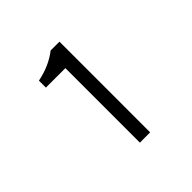

<svg xmlns="http://www.w3.org/2000/svg" viewBox="-122 -986 646 646"><g transform="rotate(-45 200.5 -663.0)"><path d="M194.3 -447.3V-801.8H101.6V-835Q160.2 -846.7 201.2 -878.9H243.2V-447.3Z"/></g></svg>

Font: Gen Shin Gothic Light
Style: Regular
Weight: 200
Designer: [Source Han Sans]
Ryoko NISHIZUKA  (kana & ideographs); Paul D. Hunt (Latin, Greek & Cyrillic); Wenlong ZHANG  (bopomofo
Version: Version 1.002.20150607